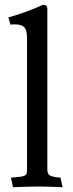

<svg xmlns="http://www.w3.org/2000/svg" viewBox="-20 -780 304 803"><path d="M178 -71Q178 -54 187.5 -47Q197 -40 233 -37L242 3Q213 2 192 1Q171 0 142 0Q114 0 88.5 1Q63 2 34 3L26 -37Q50 -39 63 -40.5Q76 -42 83 -45.5Q90 -49 91.5 -54.5Q93 -60 93 -71V-621Q93 -656 80.5 -667Q68 -678 44 -678Q39 -678 34 -678Q29 -678 24 -677L15 -707Q53 -718 89 -731Q125 -744 160 -760Q169 -760 173.5 -756Q178 -752 178 -741V-71Z"/></svg>

Font: Lusitana
Style: Regular
Weight: 400
Designer: Ana Paula Megda
Foundry: Ana Paula Megda
Version: Version 1.000; ttfautohint (v1.1) -l 8 -r 50 -G 200 -x 14 -D